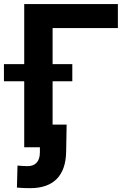

<svg xmlns="http://www.w3.org/2000/svg" viewBox="-62 -748 649 975"><path d="M536.6 -727.5V-605.5H205.1V0H61V-727.5ZM-42 -335.4V-422.4H305.2V-335.4ZM91.8 207.5Q74.2 207.5 57.4 206.8Q40.5 206.1 23.9 204.6L26.9 92.8Q38.1 93.8 52.2 94.7Q66.4 95.7 78.6 95.7Q107.9 95.7 124.3 77.9Q140.6 60.1 140.6 24.9V0H93.3V-115.2H276.4L273.9 23.9Q272 114.7 225.6 161.1Q179.2 207.5 91.8 207.5Z"/></svg>

Font: Inter Cardless Tabular Bold
Style: Bold
Weight: 700
Designer: Rasmus Andersson
Foundry: rsms
Version: Version 4.000;git-4fc901f